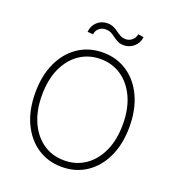

<svg xmlns="http://www.w3.org/2000/svg" viewBox="-161 -1043 1075 1179"><g transform="rotate(20 376.0 -454.0)"><path d="M683.6 -363.6Q683.6 -251.4 644.5 -167.3Q605.5 -83.1 536 -36.6Q466.6 9.9 376.1 9.9Q285.2 9.9 215.7 -36.8Q146.3 -83.5 107.2 -167.4Q68.2 -251.4 68.2 -363.6Q68.2 -476.2 107.2 -560.2Q146.3 -644.2 215.7 -690.7Q285.2 -737.2 376.1 -737.2Q466.6 -737.2 536 -690.7Q605.5 -644.2 644.5 -560.2Q683.6 -476.2 683.6 -363.6ZM640.3 -363.6Q640.3 -464.8 606.2 -539.1Q572.1 -613.3 512.6 -653.9Q453.1 -694.6 376.1 -694.6Q299 -694.6 239.3 -654.1Q179.7 -613.6 145.8 -539.4Q111.9 -465.2 111.9 -363.6Q111.9 -263.1 145.6 -188.7Q179.3 -114.3 238.8 -73.5Q298.3 -32.7 376.1 -32.7Q453.1 -32.7 512.8 -73.3Q572.4 -114 606.4 -188.4Q640.3 -262.8 640.3 -363.6ZM279.1 -821.4 242.2 -824.2Q245.4 -864.3 273.3 -889.9Q301.1 -915.5 340.6 -915.5Q363.6 -915.5 380.7 -907.3Q397.7 -899.1 412.3 -888.5Q426.8 -877.8 441.9 -869.7Q457 -861.5 476.6 -861.5Q499.6 -861.5 517.9 -877Q536.2 -892.4 539.8 -916.5L576.3 -910.9Q571.4 -870.7 543.1 -846.6Q514.9 -822.4 478 -822.4Q454.5 -822.4 438.4 -830.6Q422.2 -838.8 408.4 -849.4Q394.5 -860.1 379.3 -868.3Q364 -876.4 342 -876.4Q316.8 -876.4 299 -860.8Q281.2 -845.2 279.1 -821.4Z"/></g></svg>

Font: Inter UI Extra Light
Style: Regular
Weight: 200
Designer: Rasmus Andersson
Foundry: rsms
Version: 3.2;8d6f07862